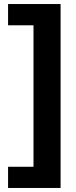

<svg xmlns="http://www.w3.org/2000/svg" viewBox="-20 -772 379 952"><path d="M20 160V54.9H146.1V-646.6H20V-752H280.4V160Z"/></svg>

Font: TikTok Sans Light
Style: Regular
Weight: 300
Version: Version 4.000